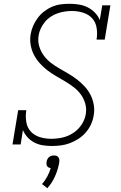

<svg xmlns="http://www.w3.org/2000/svg" viewBox="-20 -763 640 1014"><path d="M253 8Q253 8 253 8Q253 8 253 8Q228 8 204.5 4Q181 0 161 -10.5Q141 -21 125.5 -38Q110 -55 101 -76L89 0H46L76 -181H119Q114 -151 118.5 -120.5Q123 -90 142 -69Q161 -48 190 -39Q219 -30 250 -30Q280 -30 309.5 -36.5Q339 -43 365.5 -60Q392 -77 410 -103.5Q428 -130 433 -160Q438 -189 430 -216.5Q422 -244 406 -265.5Q390 -287 368 -303.5Q346 -320 322.5 -334Q299 -348 275.5 -361.5Q252 -375 230.5 -391.5Q209 -408 190.5 -428.5Q172 -449 159.5 -473Q147 -497 142 -525Q137 -553 142 -583Q146 -606 155.5 -627.5Q165 -649 179.5 -668.5Q194 -688 213.5 -703Q233 -718 255.5 -727.5Q278 -737 301 -740Q324 -743 346 -743Q372 -743 397 -739Q422 -735 443.5 -724Q465 -713 481.5 -696Q498 -679 507 -657L520 -735H563L533 -554H490Q495 -584 490.5 -614.5Q486 -645 467 -666Q448 -687 419 -696Q390 -705 360 -705Q341 -705 321.5 -702Q302 -699 283.5 -692.5Q265 -686 247.5 -674.5Q230 -663 217 -647Q204 -631 195.5 -613Q187 -595 184 -576Q179 -546 187 -519Q195 -492 211 -470Q227 -448 248.5 -431.5Q270 -415 293.5 -401.5Q317 -388 341 -374Q365 -360 386.5 -343.5Q408 -327 426.5 -307Q445 -287 457.5 -263Q470 -239 475 -211Q480 -183 475 -154Q471 -129 460.5 -106Q450 -83 433 -63.5Q416 -44 394.5 -30Q373 -16 349 -7Q325 2 301 5Q277 8 253 8ZM230 231 202 209Q218 191 229.5 169.5Q241 148 248 125Q242 124 237 121.5Q232 119 229 114.5Q226 110 225.5 104Q225 98 226 92Q227 85 230 78.5Q233 72 238.5 67Q244 62 251 60Q258 58 265 58Q272 58 278 60Q284 62 288 67Q292 72 293 78.5Q294 85 293 92V94L291 105Q284 139 269 171.5Q254 204 230 231Z"/></svg>

Font: Iosevka Slab XLtEx
Style: Italic
Weight: 200
Width: 7
Italic angle: -9°
Monospace: yes
Designer: Belleve Invis
Foundry: Belleve Invis
Version: Version 11.1.0; ttfautohint (v1.8.3)